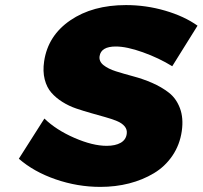

<svg xmlns="http://www.w3.org/2000/svg" viewBox="-20 -730 798 756"><path d="M54.2 -105 154.8 -263.2Q201.2 -218.3 273.2 -187Q345.2 -155.8 399.9 -155.8Q434.1 -155.8 455.1 -167.7Q476.1 -179.7 479 -203.1Q481.4 -219.7 470.9 -232.4Q460.4 -245.1 440.4 -253.4Q420.4 -261.7 394 -269Q367.7 -276.4 338.4 -284.7Q309.1 -293 280.3 -302.7Q251.5 -312.5 226.1 -328.4Q200.7 -344.2 182.4 -365Q164.1 -385.7 156 -417.5Q147.9 -449.2 153.8 -488.8Q168.9 -589.8 256.8 -649.9Q344.7 -710 476.1 -710Q555.2 -710 630.4 -688Q705.6 -666 757.8 -628.9L658.2 -469.2Q606 -501.5 542.5 -524.2Q479 -546.9 436 -546.9Q377.9 -546.9 372.1 -508.8Q369.1 -488.3 387.5 -473.6Q405.8 -459 436.5 -449.2Q467.3 -439.5 504.9 -429.4Q542.5 -419.4 579.1 -403.6Q615.7 -387.7 644.8 -365.2Q673.8 -342.8 688.5 -304Q703.1 -265.1 695.8 -213.9Q688 -159.7 658.9 -116.9Q629.9 -74.2 585.9 -47.9Q542 -21.5 488.5 -7.8Q435.1 5.9 375 5.9Q285.2 5.9 199 -23.9Q112.8 -53.7 54.2 -105Z"/></svg>

Font: Trueno ExtraBold
Style: Italic
Weight: 800
Designer: Julieta Ulanovsky
Foundry: Julieta Ulanovsky
Version: Version 3.001b | FøM Fix